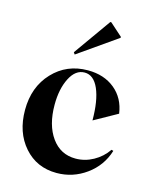

<svg xmlns="http://www.w3.org/2000/svg" viewBox="-119 -864 773 959"><g transform="rotate(15 268.0 -385.0)"><path d="M201 -581 194 -591 331 -784H336L401 -726V-721ZM266 14Q163 14 98 -60Q33 -134 33 -250Q33 -369 105 -445.5Q177 -522 286 -522Q370 -522 425.5 -476.5Q481 -431 492 -353L372 -286Q372 -388 346 -448Q320 -507 273 -507Q226 -507 197.5 -451Q169 -395 169 -313Q169 -208 215 -144Q261 -80 339 -80Q387 -80 430.5 -104Q474 -128 502 -169L512 -166Q487 -85 418.5 -35.5Q350 14 266 14Z"/></g></svg>

Font: Gloock
Style: Regular
Weight: 400
Designer: Duarte Pinto
Foundry: Duarte Pinto
Version: Version 1.000